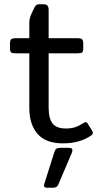

<svg xmlns="http://www.w3.org/2000/svg" viewBox="-20 -660 485 904"><path d="M118 -152V-409H53Q37 -409 32 -413.5Q27 -418 27 -433V-454Q27 -469 32 -474.5Q37 -480 53 -480H118V-550Q118 -569 123.5 -584Q129 -599 143 -626Q148 -634 152 -637Q156 -640 165 -640H185Q198 -640 203.5 -633.5Q209 -627 209 -614V-480H346Q362 -480 367 -474.5Q372 -469 372 -454V-433Q372 -418 367 -413.5Q362 -409 346 -409H209V-155Q209 -102 227.5 -78.5Q246 -55 291 -55Q316 -55 335 -61.5Q354 -68 375 -82Q381 -85 384 -85Q389 -85 393 -78L414 -44Q417 -38 417 -34Q417 -27 409 -22Q356 15 276 15Q196 15 157 -29.5Q118 -74 118 -152ZM187 213 189 204 236 56Q240 44 245.5 40Q251 36 265 36H303Q321 36 321 47Q321 53 318 60L254 210Q248 224 229 224H201Q187 224 187 213Z"/></svg>

Font: Mitr Light
Style: Regular
Weight: 300
Designer: Thanarat Vachiruckul
Foundry: Cadson Demak
Version: Version 1.003